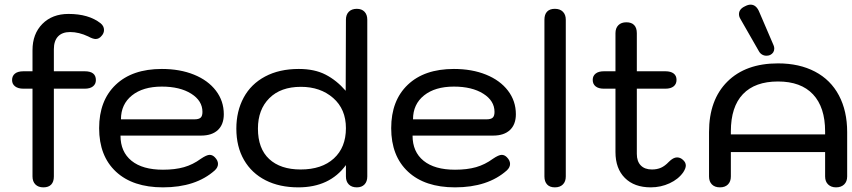

<svg xmlns="http://www.w3.org/2000/svg" viewBox="-20 -797 3669 827"><path d="M428 -668Q428 -654 418 -643Q407 -629 392 -629Q380 -629 360 -640Q320 -659 282 -659Q248 -659 230 -640Q212 -621 212 -585V-490H345Q393 -490 393 -452Q393 -435 380.5 -425Q368 -415 345 -415H212V-37Q212 -14 200.5 -2Q189 10 167 10Q145 10 132.5 -2.5Q120 -15 120 -37V-415H81Q58 -415 45 -425Q32 -435 32 -452Q32 -470 44.5 -480Q57 -490 81 -490H120V-581Q120 -651 162.5 -694Q205 -737 275 -737Q362 -737 413 -697Q428 -685 428 -668Z M407 -245Q407 -364 478.5 -432Q550 -500 677 -500Q755 -500 815.5 -475.5Q876 -451 910 -406.5Q944 -362 944 -305Q944 -261 918.5 -237Q893 -213 846 -213H499Q499 -143 546.5 -104.5Q594 -66 682 -66Q734 -66 772.5 -77Q811 -88 845 -113Q870 -130 883 -130Q895 -130 905 -120Q919 -106 919 -91Q919 -76 905 -63Q823 10 682 10Q552 10 479.5 -57.5Q407 -125 407 -245ZM818 -283Q836 -283 844 -290Q852 -297 852 -315Q852 -363 803.5 -393.5Q755 -424 677 -424Q596 -424 548.5 -386Q501 -348 501 -283Z M998 -243Q998 -318 1029.5 -376.5Q1061 -435 1122 -467.5Q1183 -500 1267 -500Q1335 -500 1382.5 -475.5Q1430 -451 1469 -406L1470 -712Q1470 -734 1482.5 -746.5Q1495 -759 1517 -759Q1538 -759 1550 -746.5Q1562 -734 1562 -712V-37Q1562 -15 1550 -2.5Q1538 10 1517 10Q1495 10 1482.5 -2.5Q1470 -15 1470 -37V-86Q1400 10 1265 10Q1184 10 1124 -20.5Q1064 -51 1031 -108Q998 -165 998 -243ZM1470 -245Q1470 -327 1415 -375Q1360 -423 1276 -423Q1189 -423 1140 -374Q1091 -325 1091 -243Q1091 -157 1139.5 -112Q1188 -67 1275 -67Q1366 -67 1418 -114.5Q1470 -162 1470 -245Z M1665 -245Q1665 -364 1736.5 -432Q1808 -500 1935 -500Q2013 -500 2073.5 -475.5Q2134 -451 2168 -406.5Q2202 -362 2202 -305Q2202 -261 2176.5 -237Q2151 -213 2104 -213H1757Q1757 -143 1804.5 -104.5Q1852 -66 1940 -66Q1992 -66 2030.5 -77Q2069 -88 2103 -113Q2128 -130 2141 -130Q2153 -130 2163 -120Q2177 -106 2177 -91Q2177 -76 2163 -63Q2081 10 1940 10Q1810 10 1737.5 -57.5Q1665 -125 1665 -245ZM2076 -283Q2094 -283 2102 -290Q2110 -297 2110 -315Q2110 -363 2061.5 -393.5Q2013 -424 1935 -424Q1854 -424 1806.5 -386Q1759 -348 1759 -283Z M2325 -37V-712Q2325 -735 2336.5 -747Q2348 -759 2370 -759Q2392 -759 2404.5 -746.5Q2417 -734 2417 -712V-37Q2417 -15 2404.5 -2.5Q2392 10 2370 10Q2348 10 2336.5 -2.5Q2325 -15 2325 -37Z M2934 -84Q2934 -72 2923 -55Q2902 -25 2864 -7.5Q2826 10 2783 10Q2712 10 2671.5 -30.5Q2631 -71 2631 -142V-415H2581Q2558 -415 2545.5 -425Q2533 -435 2533 -453Q2533 -470 2545.5 -480Q2558 -490 2581 -490H2631V-654Q2631 -676 2643.5 -688.5Q2656 -701 2678 -701Q2700 -701 2711.5 -689Q2723 -677 2723 -654V-490H2846Q2869 -490 2881.5 -480.5Q2894 -471 2894 -453Q2894 -435 2881.5 -425Q2869 -415 2846 -415H2723V-134Q2723 -102 2740 -84.5Q2757 -67 2788 -67Q2810 -67 2827 -74.5Q2844 -82 2861 -100Q2880 -119 2896 -119Q2910 -119 2921 -109Q2934 -98 2934 -84Z M3034 -37V-228Q3034 -367 3113 -445.5Q3192 -524 3331 -524Q3423 -524 3490.5 -488.5Q3558 -453 3593.5 -386Q3629 -319 3629 -228V-37Q3629 -15 3616 -2.5Q3603 10 3581 10Q3560 10 3547 -2.5Q3534 -15 3534 -37V-142H3128V-37Q3128 -15 3115.5 -2.5Q3103 10 3081 10Q3059 10 3046.5 -2.5Q3034 -15 3034 -37ZM3534 -218V-231Q3534 -335 3482 -390.5Q3430 -446 3331 -446Q3232 -446 3180 -391.5Q3128 -337 3128 -231V-218ZM3281 -557Q3271 -557 3262.5 -562Q3254 -567 3249 -576L3170 -714Q3163 -725 3163 -736Q3163 -758 3189 -770Q3202 -777 3213 -777Q3238 -777 3251 -744L3312 -602Q3315 -595 3315 -588Q3315 -569 3297 -560Q3290 -557 3281 -557Z"/></svg>

Font: Kodchasan Medium
Style: Regular
Weight: 500
Designer: Katatrad Aksorn Co.,Ltd.
Foundry: Cadson Demak Co.,Ltd.
Version: Version 1.000; ttfautohint (v1.6)